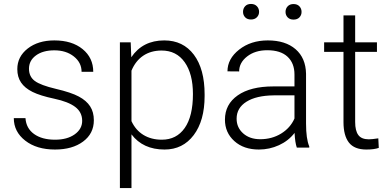

<svg xmlns="http://www.w3.org/2000/svg" viewBox="-20 -741 1957 964"><path d="M392.6 -134.3Q392.6 -177.7 357.7 -204.1Q322.8 -230.5 252.4 -245.4Q182.1 -260.3 143.3 -279.5Q104.5 -298.8 85.7 -326.7Q66.9 -354.5 66.9 -394Q66.9 -456.5 119.1 -497.3Q171.4 -538.1 252.9 -538.1Q341.3 -538.1 394.8 -494.4Q448.2 -450.7 448.2 -380.4H389.6Q389.6 -426.8 350.8 -457.5Q312 -488.3 252.9 -488.3Q195.3 -488.3 160.4 -462.6Q125.5 -437 125.5 -396Q125.5 -356.4 154.5 -334.7Q183.6 -313 260.5 -294.9Q337.4 -276.9 375.7 -256.3Q414.1 -235.8 432.6 -207Q451.2 -178.2 451.2 -137.2Q451.2 -70.3 397.2 -30.3Q343.3 9.8 256.3 9.8Q164.1 9.8 106.7 -34.9Q49.3 -79.6 49.3 -147.9H107.9Q111.3 -96.7 151.1 -68.1Q190.9 -39.6 256.3 -39.6Q317.4 -39.6 355 -66.4Q392.6 -93.3 392.6 -134.3Z M1007.3 -258.8Q1007.3 -135.3 952.6 -62.7Q897.9 9.8 806.2 9.8Q697.8 9.8 640.1 -66.4V203.1H582V-528.3H636.2L639.2 -453.6Q696.3 -538.1 804.7 -538.1Q899.4 -538.1 953.4 -466.3Q1007.3 -394.5 1007.3 -267.1ZM948.7 -269Q948.7 -370.1 907.2 -428.7Q865.7 -487.3 791.5 -487.3Q737.8 -487.3 699.2 -461.4Q660.6 -435.5 640.1 -386.2V-132.8Q661.1 -87.4 700.2 -63.5Q739.3 -39.6 792.5 -39.6Q866.2 -39.6 907.5 -98.4Q948.7 -157.2 948.7 -269Z M1470.2 0Q1461.4 -24.9 1459 -73.7Q1428.2 -33.7 1380.6 -12Q1333 9.8 1279.8 9.8Q1203.6 9.8 1156.5 -32.7Q1109.4 -75.2 1109.4 -140.1Q1109.4 -217.3 1173.6 -262.2Q1237.8 -307.1 1352.5 -307.1H1458.5V-367.2Q1458.5 -423.8 1423.6 -456.3Q1388.7 -488.8 1321.8 -488.8Q1260.7 -488.8 1220.7 -457.5Q1180.7 -426.3 1180.7 -382.3L1122.1 -382.8Q1122.1 -445.8 1180.7 -491.9Q1239.3 -538.1 1324.7 -538.1Q1413.1 -538.1 1464.1 -493.9Q1515.1 -449.7 1516.6 -370.6V-120.6Q1516.6 -43.9 1532.7 -5.9V0ZM1286.6 -42Q1345.2 -42 1391.4 -70.3Q1437.5 -98.6 1458.5 -146V-262.2H1354Q1266.6 -261.2 1217.3 -230.2Q1168 -199.2 1168 -145Q1168 -100.6 1200.9 -71.3Q1233.9 -42 1286.6 -42ZM1200.2 -681.6Q1200.2 -698.2 1210.7 -709.7Q1221.2 -721.2 1240.2 -721.2Q1258.8 -721.2 1269.8 -709.7Q1280.8 -698.2 1280.8 -681.6Q1280.8 -665.5 1269.8 -654.3Q1258.8 -643.1 1240.2 -643.1Q1221.2 -643.1 1210.7 -654.3Q1200.2 -665.5 1200.2 -681.6ZM1413.6 -681.2Q1413.6 -697.8 1424.3 -709.2Q1435.1 -720.7 1453.6 -720.7Q1472.7 -720.7 1483.4 -709.2Q1494.1 -697.8 1494.1 -681.2Q1494.1 -665 1483.4 -653.8Q1472.7 -642.6 1453.6 -642.6Q1435.1 -642.6 1424.3 -653.8Q1413.6 -665 1413.6 -681.2Z M1763.2 -663.6V-528.3H1872.6V-480.5H1763.2V-128.4Q1763.2 -84.5 1779.1 -63Q1794.9 -41.5 1832 -41.5Q1846.7 -41.5 1879.4 -46.4L1881.8 1.5Q1858.9 9.8 1819.3 9.8Q1759.3 9.8 1731.9 -25.1Q1704.6 -60.1 1704.6 -127.9V-480.5H1607.4V-528.3H1704.6V-663.6Z"/></svg>

Font: RobotoInd Light
Style: Regular
Weight: 300
Designer: Google
Version: Version 2.001151; 2014